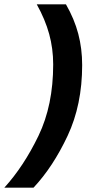

<svg xmlns="http://www.w3.org/2000/svg" viewBox="-47 -750 410 888"><path d="M199 -452Q199 -525 180.5 -592.5Q162 -660 123 -730H258Q297 -662 315 -593.5Q333 -525 333 -449Q333 -265 265.5 -121.5Q198 22 108 118H-27Q63 19 131 -122Q199 -263 199 -452Z"/></svg>

Font: Niramit
Style: Bold Italic
Weight: 700
Italic angle: -10°
Designer: Katatrad Aksorn Co.,Ltd.
Foundry: Cadson Demak Co.,Ltd.
Version: Version 1.001; ttfautohint (v1.6)